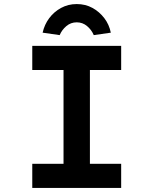

<svg xmlns="http://www.w3.org/2000/svg" viewBox="-20 -926 756 946"><path d="M139 0V-119H293V-581H139V-700H577V-581H423V-119H577V0ZM274 -753 190 -765Q199 -805 222.5 -836.5Q246 -868 281 -887Q316 -906 358 -906Q401 -906 435.5 -887Q470 -868 494 -836.5Q518 -805 526 -765L442 -753Q431 -779 409 -797.5Q387 -816 358 -816Q329 -816 307 -797.5Q285 -779 274 -753Z"/></svg>

Font: Lexend Giga Medium
Style: Regular
Weight: 500
Designer: Bonnie Shaver-Troup, Thomas Jockin
Foundry: Lexend
Version: Version 1.007